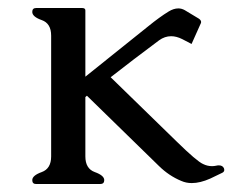

<svg xmlns="http://www.w3.org/2000/svg" viewBox="-20 -462 612 482"><path d="M194.3 -69.3Q194.3 -38.6 218 -30Q241.7 -21.5 241.7 -9.8Q241.7 0 231.4 0H70.8Q61 0 61 -9.8Q61 -21.5 84.7 -30Q108.4 -38.6 108.4 -69.3V-372.6Q108.4 -403.3 84.7 -411.6Q61 -419.9 61 -432.1Q61 -441.9 70.8 -441.9H186Q194.3 -441.9 194.3 -436V-269.5L352.1 -396Q380.9 -419.4 403.3 -433.1Q416 -440.9 427.7 -440.9Q436 -440.9 443.8 -436.5L479.5 -415Q484.9 -411.1 484.9 -406.7Q484.9 -404.3 483.4 -401.9L460.9 -351.6L437.5 -363.8Q422.9 -371.1 409.7 -371.1Q393.6 -371.1 379.4 -360.8Q314.5 -312.5 257.8 -268.1L423.3 -106.9Q474.1 -57.1 489.7 -50.3Q500.5 -44.9 512.2 -44.9Q517.1 -44.9 522 -45.9Q525.9 -46.9 529.3 -46.9Q538.6 -46.9 542 -40Q543 -37.6 543 -35.2Q543 -30.8 538.1 -28.3L507.8 -13.7Q482.4 -2.4 461.4 -2.4Q447.3 -2.4 435.1 -7.8Q404.3 -20.5 378.9 -45.4L198.2 -221.7L194.3 -218.3Z"/></svg>

Font: Caudex
Style: Regular
Weight: 400
Version: Version 1.01